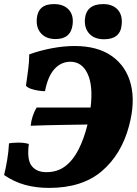

<svg xmlns="http://www.w3.org/2000/svg" viewBox="-22 -910 669 939"><path d="M218 9Q154 9 100 -6Q46 -21 -2 -54Q6 -86 13 -127Q20 -168 22 -209Q36 -212 65.5 -212.5Q95 -213 119 -206Q109 -129 133 -98.5Q157 -68 205 -68Q259 -68 297.5 -97.5Q336 -127 362.5 -179.5Q389 -232 406 -301Q343 -300 276 -299Q209 -298 128 -295Q133 -343 157 -384H421Q434 -490 406.5 -549Q379 -608 322 -608Q277 -608 244.5 -572.5Q212 -537 198 -464Q184 -464 164.5 -467Q145 -470 128.5 -476Q112 -482 105 -491Q110 -528 115.5 -567.5Q121 -607 121 -644Q173 -663 231.5 -674Q290 -685 343 -685Q456 -685 526 -635Q596 -585 618 -497Q640 -409 609 -294Q572 -155 476 -73Q380 9 218 9ZM250 -719Q204 -719 179 -746.5Q154 -774 158 -819Q161 -854 181.5 -872Q202 -890 242 -890Q289 -890 314 -863Q339 -836 333 -789Q324 -719 250 -719ZM487 -718Q441 -718 416 -744Q391 -770 393 -813Q398 -890 483 -890Q528 -890 553 -863.5Q578 -837 573 -789Q567 -718 487 -718Z"/></svg>

Font: Vollkorn Black
Style: Italic
Weight: 900
Italic angle: -11°
Designer: Friedrich Althausen
Foundry: Friedrich Althausen
Version: Version 5.000; ttfautohint (v1.8.3)